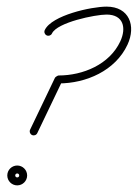

<svg xmlns="http://www.w3.org/2000/svg" viewBox="-20 -536 416 580"><path d="M137 -434.9C137 -434.9 137 -434.9 137 -434.9C152.6 -468.5 267.9 -492 301.9 -492C352.9 -492 362.4 -451.9 343.4 -411.1C310.8 -341.1 230.6 -308 157 -308C155.7 -308 153.3 -306.9 151 -305.4C148.8 -304 146.7 -302.3 146.1 -301.2C121.1 -248.9 96 -196.5 70.9 -144.2C68.1 -138.2 70.6 -131 76.6 -128.2C82.5 -125.3 89.7 -127.8 92.6 -133.8C92.6 -133.8 92.6 -133.8 92.6 -133.8C117.6 -186.1 142.7 -238.5 167.8 -290.8C168.3 -291.9 165 -290.2 161.8 -288.2C158.7 -286.3 155.7 -284 157 -284C240.1 -284 328.5 -322.4 365.1 -400.9C391.6 -457.8 370.6 -516 301.9 -516C256.9 -516 136.2 -490.1 115.2 -445.1C112.4 -439.1 115 -431.9 121 -429.1C127 -426.3 134.2 -428.9 137 -434.9ZM38 -6C38 -2.6 35.4 0 32 0C28.6 0 26 -2.6 26 -6C26 -9.4 28.6 -12 32 -12C35.4 -12 38 -9.4 38 -6ZM2 -6C2 10.5 15.5 24 32 24C48.5 24 62 10.5 62 -6C62 -22.5 48.5 -36 32 -36C15.5 -36 2 -22.5 2 -6Z"/></svg>

Font: FRB American Cursive Guidelines Arrows Light
Style: Italic
Weight: 300
Italic angle: -25°
Version: Version 2.0;Modular Font Editor K font №1